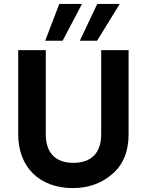

<svg xmlns="http://www.w3.org/2000/svg" viewBox="-20 -954 749 981"><path d="M211 -746H300L399 -934H283ZM388 -746H476L592 -934H477ZM73 -268C73 -98 184 7 352 7C431 7 499 -17 554 -65C609 -112 637 -180 637 -268V-698H497V-268C497 -172 446 -122 355 -122C264 -122 214 -172 214 -268V-698H73Z"/></svg>

Font: Matrixport Bold
Style: Regular
Weight: 600
Designer: Ninad Kale (Devanagari), Jonny Pinhorn (Latin)
Foundry: Indian Type Foundry
Version: Version 2.000;PS 1.0;hotconv 1.0.79;makeotf.lib2.5.61930; tt